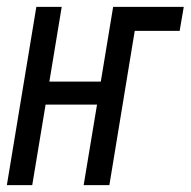

<svg xmlns="http://www.w3.org/2000/svg" viewBox="-25 -540 556 560"><path d="M-5 0 81 -520H155L119 -302H269L305 -520H511L499 -450H368L294 0H219L258 -235H108L69 0Z"/></svg>

Font: Iosevka Term Curly Oblique
Style: Regular
Weight: 400
Italic angle: -9°
Designer: Belleve Invis
Foundry: Belleve Invis
Version: Version 32.3.0